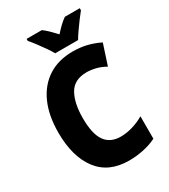

<svg xmlns="http://www.w3.org/2000/svg" viewBox="-224 -1032 1011 1148"><g transform="rotate(-30 281.5 -458.5)"><path d="M321 10Q180 10 108 -85.5Q36 -181 36 -346Q36 -464 74 -548.5Q112 -633 182.5 -678.5Q253 -724 352 -724Q403 -724 447 -713.5Q491 -703 536 -681L490 -540Q457 -559 424 -567Q391 -575 362 -575Q277 -575 241.5 -514Q206 -453 206 -348Q206 -239 241.5 -189Q277 -139 349 -139Q388 -139 430.5 -151.5Q473 -164 510 -186V-31Q467 -10 418 0Q369 10 321 10ZM257 -767Q246 -787 227 -814.5Q208 -842 187.5 -869Q167 -896 152 -913V-927H257Q276 -913 295 -894.5Q314 -876 336 -852Q358 -877 377 -895Q396 -913 416 -927H519V-913Q504 -895 484.5 -868.5Q465 -842 446 -815Q427 -788 415 -767Z"/></g></svg>

Font: Noto Sans Mono SemiCondensed Black
Style: Regular
Weight: 900
Width: 4
Designer: Monotype Design Team
Foundry: Monotype Imaging Inc.
Version: Version 2.014; ttfautohint (v1.8.4.7-5d5b)